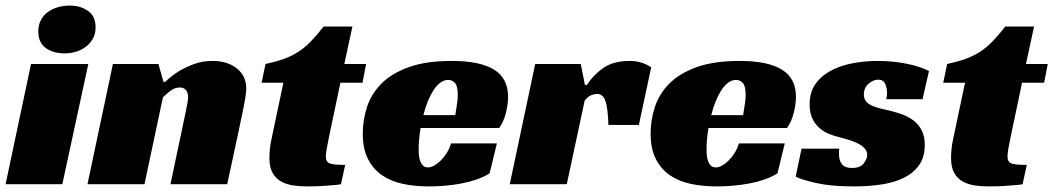

<svg xmlns="http://www.w3.org/2000/svg" viewBox="-30 -659 3769 687"><path d="M193 0H-10L81 -430H286ZM312 -561Q312 -538 302.5 -521Q293 -504 277.5 -492Q262 -480 242 -474Q222 -468 201 -468Q161 -468 134 -487Q107 -506 107 -547Q107 -569 116 -586.5Q125 -604 140.5 -615.5Q156 -627 176.5 -633Q197 -639 219 -639Q258 -639 285 -620Q312 -601 312 -561Z M561 -366Q582 -386 608 -403Q631 -417 662 -429Q693 -441 731 -441Q783 -441 817 -414.5Q851 -388 851 -342Q851 -329 848 -310.5Q845 -292 841 -272Q837 -252 832.5 -231.5Q828 -211 825 -195L783 0H580L635 -261Q637 -274 640 -287.5Q643 -301 643 -312Q643 -327 635.5 -336.5Q628 -346 613 -346Q595 -346 578.5 -333Q562 -320 553 -311L487 0H283L374 -430H537L555 -366Z M920 -430Q957 -438 985 -448Q1013 -458 1036.5 -473Q1060 -488 1081.5 -510Q1103 -532 1128 -564H1231L1202 -430H1280L1267 -363H1188L1147 -168Q1142 -145 1139 -127Q1136 -109 1136 -99Q1136 -79 1150.5 -74Q1165 -69 1205 -69L1190 0Q1183 2 1168.5 3Q1154 4 1136.5 5.5Q1119 7 1100.5 7.5Q1082 8 1068 8Q1043 8 1019 4.5Q995 1 976 -9.5Q957 -20 945.5 -40Q934 -60 934 -94Q934 -106 935.5 -124Q937 -142 942 -164L984 -363H906Z M1475 -201Q1471 -179 1469.5 -159Q1468 -139 1468 -123Q1468 -114 1469 -103Q1470 -92 1473.5 -82.5Q1477 -73 1483.5 -66.5Q1490 -60 1502 -60Q1511 -60 1522.5 -66Q1534 -72 1545.5 -83Q1557 -94 1567.5 -110Q1578 -126 1584 -146H1748L1722 -39Q1702 -26 1676 -17Q1650 -8 1621 -2.5Q1592 3 1562 5.5Q1532 8 1505 8Q1455 8 1412 -1Q1369 -10 1337 -32Q1305 -54 1286.5 -90.5Q1268 -127 1268 -181Q1268 -230 1283.5 -277Q1299 -324 1335.5 -360.5Q1372 -397 1433.5 -419Q1495 -441 1587 -441Q1687 -441 1737.5 -410Q1788 -379 1788 -313Q1788 -286 1780 -254.5Q1772 -223 1756 -201ZM1608 -320Q1608 -351 1598 -362Q1588 -373 1574 -373Q1558 -373 1544.5 -362.5Q1531 -352 1520 -334.5Q1509 -317 1500 -294.5Q1491 -272 1485 -247H1599Q1601 -259 1603 -272Q1605 -283 1606.5 -296Q1608 -309 1608 -320Z M1885 -430H2048L2063 -355H2070Q2093 -391 2129 -416Q2165 -441 2224 -441Q2228 -441 2236.5 -440.5Q2245 -440 2255.5 -437.5Q2266 -435 2277.5 -430.5Q2289 -426 2300 -418L2256 -212H2147Q2145 -274 2136 -298.5Q2127 -323 2107 -323Q2097 -323 2085.5 -318.5Q2074 -314 2062 -299L1998 0H1794Z M2505 -201Q2501 -179 2499.5 -159Q2498 -139 2498 -123Q2498 -114 2499 -103Q2500 -92 2503.5 -82.5Q2507 -73 2513.5 -66.5Q2520 -60 2532 -60Q2541 -60 2552.5 -66Q2564 -72 2575.5 -83Q2587 -94 2597.5 -110Q2608 -126 2614 -146H2778L2752 -39Q2732 -26 2706 -17Q2680 -8 2651 -2.5Q2622 3 2592 5.5Q2562 8 2535 8Q2485 8 2442 -1Q2399 -10 2367 -32Q2335 -54 2316.5 -90.5Q2298 -127 2298 -181Q2298 -230 2313.5 -277Q2329 -324 2365.5 -360.5Q2402 -397 2463.5 -419Q2525 -441 2617 -441Q2717 -441 2767.5 -410Q2818 -379 2818 -313Q2818 -286 2810 -254.5Q2802 -223 2786 -201ZM2638 -320Q2638 -351 2628 -362Q2618 -373 2604 -373Q2588 -373 2574.5 -362.5Q2561 -352 2550 -334.5Q2539 -317 2530 -294.5Q2521 -272 2515 -247H2629Q2631 -259 2633 -272Q2635 -283 2636.5 -296Q2638 -309 2638 -320Z M3141 -304Q3142 -309 3143 -314Q3144 -319 3144 -325Q3144 -343 3137.5 -358.5Q3131 -374 3112 -374Q3095 -374 3078 -359.5Q3061 -345 3061 -321Q3061 -305 3069.5 -295.5Q3078 -286 3092 -280Q3106 -274 3123.5 -270Q3141 -266 3158 -262Q3182 -256 3203.5 -247.5Q3225 -239 3242 -225Q3259 -211 3269 -190.5Q3279 -170 3279 -140Q3279 -98 3259.5 -69.5Q3240 -41 3205.5 -23.5Q3171 -6 3124.5 1Q3078 8 3025 8Q2944 8 2891 -4Q2838 -16 2817 -27L2838 -127H2973Q2972 -122 2972 -117.5Q2972 -113 2972 -108Q2972 -85 2982.5 -71.5Q2993 -58 3019 -58Q3048 -58 3060.5 -74.5Q3073 -91 3073 -105Q3073 -119 3062.5 -129.5Q3052 -140 3036 -147.5Q3020 -155 3000.5 -160.5Q2981 -166 2963 -171Q2950 -174 2933.5 -181Q2917 -188 2902 -201Q2887 -214 2877 -234.5Q2867 -255 2867 -286Q2867 -330 2888.5 -359.5Q2910 -389 2944.5 -407Q2979 -425 3022.5 -433Q3066 -441 3110 -441Q3165 -441 3214 -431Q3263 -421 3294 -405L3271 -304Z M3359 -430Q3396 -438 3424 -448Q3452 -458 3475.5 -473Q3499 -488 3520.5 -510Q3542 -532 3567 -564H3670L3641 -430H3719L3706 -363H3627L3586 -168Q3581 -145 3578 -127Q3575 -109 3575 -99Q3575 -79 3589.5 -74Q3604 -69 3644 -69L3629 0Q3622 2 3607.5 3Q3593 4 3575.5 5.5Q3558 7 3539.5 7.5Q3521 8 3507 8Q3482 8 3458 4.5Q3434 1 3415 -9.5Q3396 -20 3384.5 -40Q3373 -60 3373 -94Q3373 -106 3374.5 -124Q3376 -142 3381 -164L3423 -363H3345Z"/></svg>

Font: Racing Sans One
Style: Regular
Weight: 400
Designer: Pablo Impallari, Rodrigo Fuenzalida
Foundry: Pablo Impallari, Rodrigo Fuenzalida
Version: Version 1.001; ttfautohint (v0.8) -G 200 -r 50